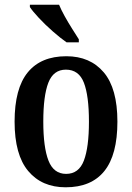

<svg xmlns="http://www.w3.org/2000/svg" viewBox="-20 -786 562 816"><path d="M259 10Q158 10 100 -59Q42 -128 42 -269Q42 -410 98 -478.5Q154 -547 262 -547Q363 -547 421 -478.5Q479 -410 479 -269Q479 -128 423.5 -59Q368 10 259 10ZM261 -47Q315 -47 336.5 -103.5Q358 -160 358 -269Q358 -379 336.5 -434.5Q315 -490 260 -490Q207 -490 185.5 -434.5Q164 -379 164 -269Q164 -160 186 -103.5Q208 -47 261 -47ZM263 -606Q237 -624 204.5 -652.5Q172 -681 145 -710Q118 -739 107 -756V-766H231Q240 -744 255 -717Q270 -690 286.5 -664Q303 -638 315 -619V-606Z"/></svg>

Font: Noto Serif Condensed SemiBold
Style: Regular
Weight: 600
Width: 3
Designer: Monotype Design Team
Foundry: Monotype Imaging Inc.
Version: Version 2.013